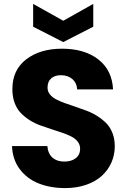

<svg xmlns="http://www.w3.org/2000/svg" viewBox="-20 -963 655 990"><path d="M571.8 -209Q571.8 -164.6 554.7 -125.5Q537.6 -86.4 505.6 -56.9Q473.6 -27.3 424.8 -10.3Q376 6.8 315.9 6.8Q239.3 6.8 179 -17.3Q118.7 -41.5 81.5 -91.3Q44.4 -141.1 42 -210H224.1Q227.5 -170.4 250.7 -150.1Q273.9 -129.9 311 -129.9Q348.6 -129.9 370.8 -147.5Q393.1 -165 393.1 -195.8Q393.1 -216.3 381.1 -232.2Q369.1 -248 348.9 -258.5Q328.6 -269 302.2 -278.1Q275.9 -287.1 246.8 -296.4Q217.8 -305.7 188.7 -316.2Q159.7 -326.7 133.5 -343Q107.4 -359.4 87.2 -380.4Q66.9 -401.4 55.2 -433.1Q43.5 -464.8 43.9 -504.9Q43.9 -602.1 115.2 -657Q186.5 -711.9 299.8 -711.9Q416 -711.9 487.1 -656.5Q558.1 -601.1 563 -502H377.9Q376 -535.2 353.8 -554.7Q331.5 -574.2 296.9 -575.2Q264.6 -576.2 244.9 -559.6Q225.1 -543 225.1 -511.2Q225.1 -491.7 237.1 -476.6Q249 -461.4 269 -450.9Q289.1 -440.4 314.9 -431.2Q340.8 -421.9 369.6 -412.4Q398.4 -402.8 427.2 -391.8Q456.1 -380.9 481.9 -364.5Q507.8 -348.1 527.8 -327.9Q547.9 -307.6 559.8 -277.1Q571.8 -246.6 571.8 -209ZM306.2 -856 460.9 -942.9V-825.2L306.2 -746.1L150.9 -825.2V-942.9Z"/></svg>

Font: SVN-Poppins
Style: Bold
Weight: 700
Designer: Ninad Kale (Devanagari), Jonny Pinhorn (Latin)
Foundry: Indian Type Foundry
Version: Version 3.200;PS 1.000;hotconv 16.6.54;makeotf.lib2.5.65590